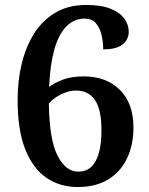

<svg xmlns="http://www.w3.org/2000/svg" viewBox="-20 -744 599 774"><path d="M293 10Q222 10 167.5 -27Q113 -64 82 -141.5Q51 -219 51 -341Q51 -420 68 -489Q85 -558 119 -611Q153 -664 205 -694Q257 -724 327 -724Q389 -724 426.5 -708.5Q464 -693 481.5 -668.5Q499 -644 499 -616Q499 -586 475 -565.5Q451 -545 396 -545Q396 -576 389 -604.5Q382 -633 366 -651Q350 -669 321 -669Q278 -669 247 -637Q216 -605 199 -544Q182 -483 178 -394Q200 -410 233.5 -423Q267 -436 318 -436Q409 -436 463.5 -381.5Q518 -327 518 -230Q518 -160 492 -105.5Q466 -51 416 -20.5Q366 10 293 10ZM296 -52Q326 -52 346.5 -70Q367 -88 378 -125Q389 -162 389 -220Q389 -303 362.5 -341Q336 -379 287 -379Q266 -379 245 -371.5Q224 -364 206 -352Q188 -340 177 -327Q179 -181 212 -116.5Q245 -52 296 -52Z"/></svg>

Font: Noto Serif Gujarati SemiBold
Style: Regular
Weight: 600
Version: Version 2.102